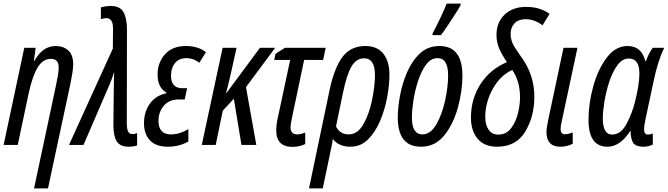

<svg xmlns="http://www.w3.org/2000/svg" viewBox="-21 -800 3687 1060"><path d="M167 240H244L369 -344Q374 -370 378.5 -397Q383 -424 383 -445Q383 -498 355.5 -522Q328 -546 287 -546Q214 -546 169 -464H166L176 -536H113L-1 0H77L138 -288Q158 -379 186.5 -427Q215 -475 260 -475Q303 -475 303 -428Q303 -408 298.5 -382.5Q294 -357 289 -333Z M690 10Q715 10 736 3V-65Q723 -60 708 -60Q679 -60 679 -118L680 -641Q679 -700 660.5 -733.5Q642 -767 590 -767Q562 -767 536 -759V-694Q553 -700 566 -700Q603 -700 603 -642L602 -532L360 0H440L585 -336Q592 -352 598 -369Q604 -386 609 -403Q608 -378 608 -354.5Q608 -331 607 -306L605 -108Q605 -51 623 -20.5Q641 10 690 10Z M905 10Q969 10 1019 -19V-87Q970 -58 923 -58Q854 -58 854 -133Q854 -182 883.5 -216.5Q913 -251 966 -251H999L1012 -313H986Q923 -313 923 -383Q923 -425 945.5 -452Q968 -479 1007 -479Q1048 -479 1079 -453L1116 -512Q1072 -546 1005 -546Q931 -546 890 -500.5Q849 -455 849 -388Q849 -316 898 -289L897 -285Q837 -272 805.5 -226.5Q774 -181 774 -120Q774 -59 807.5 -24.5Q841 10 905 10Z M1093 0H1170L1209 -189L1270 -255L1312 0H1394L1337 -319L1498 -536H1414L1229 -286H1227Q1236 -319 1242 -345.5Q1248 -372 1253 -392L1285 -536H1208Z M1594 11Q1633 11 1664 -5V-68Q1653 -64 1642 -61Q1631 -58 1620 -58Q1583 -58 1583 -97Q1583 -116 1591 -150L1658 -469H1763L1777 -536H1552L1500 -503L1493 -469H1581L1515 -160Q1504 -115 1504 -80Q1504 11 1594 11Z M1685 240H1761L1803 39Q1807 20 1811 1.5Q1815 -17 1816 -33Q1849 10 1914 10Q1970 10 2010.5 -30Q2051 -70 2077.5 -132.5Q2104 -195 2116.5 -263.5Q2129 -332 2129 -388Q2129 -462 2095 -504Q2061 -546 1997 -546Q1915 -546 1870 -486Q1825 -426 1799 -305ZM1904 -58Q1856 -58 1834 -102L1872 -285Q1893 -388 1919.5 -433Q1946 -478 1989 -478Q2049 -478 2049 -386Q2049 -327 2033.5 -250Q2018 -173 1986 -115.5Q1954 -58 1904 -58Z M2303 10Q2382 10 2432.5 -53.5Q2483 -117 2507.5 -208.5Q2532 -300 2532 -382Q2532 -546 2405 -546Q2341 -546 2297 -504.5Q2253 -463 2226 -400Q2199 -337 2187 -270Q2175 -203 2175 -152Q2175 10 2303 10ZM2311 -58Q2253 -58 2253 -151Q2253 -191 2261.5 -246Q2270 -301 2287.5 -354.5Q2305 -408 2331.5 -443.5Q2358 -479 2395 -479Q2453 -479 2453 -384Q2453 -322 2436.5 -245.5Q2420 -169 2388 -113.5Q2356 -58 2311 -58ZM2366 -606H2413Q2426 -622 2448 -655Q2470 -688 2491 -720.5Q2512 -753 2521 -770L2523 -780H2445Q2434 -751 2409 -698.5Q2384 -646 2368 -617Z M2723 10Q2829 10 2879 -73.5Q2929 -157 2929 -265Q2929 -380 2865 -474Q2840 -509 2819 -542Q2798 -575 2798 -612Q2798 -649 2820 -671.5Q2842 -694 2880 -694Q2931 -694 2974 -660L3013 -723Q2995 -738 2961.5 -750Q2928 -762 2883 -762Q2810 -762 2765 -719.5Q2720 -677 2720 -607Q2720 -566 2736 -530Q2752 -494 2778 -457Q2685 -418 2632 -336Q2579 -254 2579 -151Q2579 -78 2616 -34Q2653 10 2723 10ZM2730 -57Q2695 -57 2676.5 -84Q2658 -111 2658 -154Q2658 -233 2698.5 -307.5Q2739 -382 2807 -414Q2850 -352 2850 -261Q2850 -222 2838.5 -174.5Q2827 -127 2800.5 -92Q2774 -57 2730 -57Z M3073 10Q3107 10 3141 -6V-69Q3116 -59 3098 -59Q3074 -59 3074 -88Q3074 -105 3080 -129L3167 -536H3090L3005 -135Q2996 -92 2996 -71Q2996 10 3073 10Z M3333 10Q3402 10 3458 -76H3461Q3459 -48 3470.5 -19Q3482 10 3532 10Q3559 10 3583 -2V-63Q3569 -57 3557 -57Q3535 -57 3535 -84Q3535 -109 3543 -143L3587 -350Q3611 -465 3646 -536H3583Q3561 -508 3545 -462H3542Q3521 -546 3444 -546Q3377 -546 3328.5 -481.5Q3280 -417 3254 -322.5Q3228 -228 3228 -138Q3228 10 3333 10ZM3358 -57Q3307 -57 3307 -147Q3307 -184 3316 -239.5Q3325 -295 3343 -349.5Q3361 -404 3388 -440.5Q3415 -477 3450 -477Q3509 -477 3509 -395Q3509 -334 3485 -239Q3470 -177 3438.5 -117Q3407 -57 3358 -57Z"/></svg>

Font: Noto Sans UI Condensed
Style: Italic
Weight: 400
Width: 3
Italic angle: -12°
Designer: Monotype Design Team
Foundry: Monotype Imaging Inc.
Version: Version 1.901